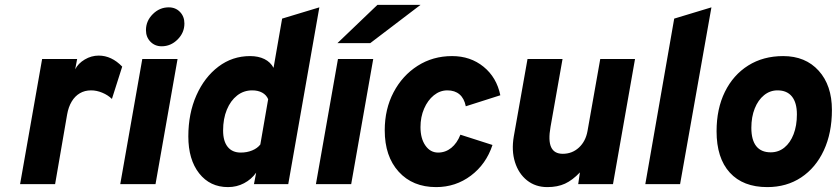

<svg xmlns="http://www.w3.org/2000/svg" viewBox="-20 -752 3417 784"><path d="M62 0 152 -511H295L287 -469Q299 -493 326 -509Q353 -525 383 -525Q435.5 -525 479 -480L437 -348Q420.5 -364 397.5 -373.5Q374.5 -383 352 -383Q326 -383 306 -371.2Q286 -359.5 272.8 -337.5Q259.5 -315.5 254 -284L205 0Z M471 0 561 -511H705L615 0ZM640 -563Q612.5 -563 594.2 -581.8Q576 -600.5 576 -629Q576 -666.5 603.8 -694.2Q631.5 -722 669 -722Q697 -722 715 -703.2Q733 -684.5 733 -656Q733 -618.5 705.2 -590.8Q677.5 -563 640 -563Z M911 12Q837.5 12 793.2 -44.2Q749 -100.5 749 -195Q749 -288.5 782 -362.8Q815 -437 872 -480Q929 -523 1001 -523Q1035 -523 1059.8 -510.8Q1084.5 -498.5 1097 -475L1132 -676L1284 -722L1157 0H1017L1026 -47Q1006.5 -19.5 976.5 -3.8Q946.5 12 911 12ZM963 -129Q988.5 -129 1009.8 -137.8Q1031 -146.5 1043 -162L1075 -347Q1067.5 -364.5 1050.5 -373.8Q1033.5 -383 1010 -383Q975 -383 948.2 -362Q921.5 -341 906.2 -304Q891 -267 891 -219Q891 -175.5 909.8 -152.2Q928.5 -129 963 -129Z M1270 0 1360 -511H1504L1414 0ZM1358 -576 1521 -732H1697L1492 -576Z M1761 12Q1665 12 1608 -50.8Q1551 -113.5 1551 -220Q1551 -306.5 1587 -375Q1623 -443.5 1685.2 -483.2Q1747.5 -523 1826 -523Q1901 -523 1954.5 -479.5Q2008 -436 2023 -363L1882 -318Q1875.5 -350.5 1856.2 -366.8Q1837 -383 1807 -383Q1776.5 -383 1751.5 -362.8Q1726.5 -342.5 1711.8 -308.5Q1697 -274.5 1697 -233Q1697 -186.5 1717 -157.8Q1737 -129 1769 -129Q1799 -129 1822.8 -148.2Q1846.5 -167.5 1860 -202L1991 -160Q1965 -81.5 1902.8 -34.8Q1840.5 12 1761 12Z M2215 12Q2166.5 12 2132 -15.5Q2097.5 -43 2082.8 -90Q2068 -137 2078 -195L2134 -511H2277L2228 -234Q2218 -178 2230.5 -151Q2243 -124 2278 -124Q2316.5 -124 2344 -149.5Q2371.5 -175 2379 -217L2431 -511H2573L2483 0H2341L2348 -48Q2317.5 -16 2287 -2Q2256.5 12 2215 12Z M2615 0 2733 -676 2885 -722 2757 0Z M3113 12Q3014 12 2960 -47.2Q2906 -106.5 2906 -216Q2906 -308 2940 -377Q2974 -446 3035.2 -484.5Q3096.5 -523 3178 -523Q3269 -523 3323 -463.2Q3377 -403.5 3377 -303Q3377 -209 3344 -138Q3311 -67 3251.5 -27.5Q3192 12 3113 12ZM3127 -130Q3159 -130 3183 -149.5Q3207 -169 3220.5 -204Q3234 -239 3234 -285Q3234 -332.5 3213.8 -357.8Q3193.5 -383 3155 -383Q3124 -383 3099.8 -363.2Q3075.5 -343.5 3061.8 -309Q3048 -274.5 3048 -230Q3048 -180.5 3068 -155.2Q3088 -130 3127 -130Z"/></svg>

Font: Overpass Black
Style: Italic
Weight: 900
Italic angle: -10°
Designer: Delve Withrington, Dave Bailey, Thomas Jockin
Foundry: Delve Fonts LLC
Version: Version 4.000